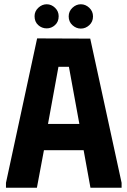

<svg xmlns="http://www.w3.org/2000/svg" viewBox="-20 -880 597 900"><path d="M8 0V-23L154 -700L403 -699L550 -23V0H404L372 -176H186L153 0ZM205 -299H352L303 -567H254ZM199 -747Q176 -747 159 -762.5Q142 -778 142 -804Q142 -827 159.5 -843.5Q177 -860 199 -860Q221 -860 238 -843.5Q255 -827 255 -804Q255 -778 238 -762.5Q221 -747 199 -747ZM359 -746Q337 -746 319.5 -762Q302 -778 302 -803Q302 -827 319.5 -843.5Q337 -860 359 -860Q381 -860 398.5 -843.5Q416 -827 416 -803Q416 -778 398.5 -762Q381 -746 359 -746Z"/></svg>

Font: Phudu SemiBold
Style: Regular
Weight: 600
Version: Version 1.005;gftools[0.9.23]